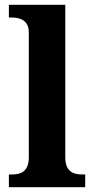

<svg xmlns="http://www.w3.org/2000/svg" viewBox="-20 -780 392 800"><path d="M17 0H335V-53H323C283 -53 252 -67 252 -124V-760H17V-707H29C57 -707 100 -699 100 -646V-124C100 -67 69 -53 29 -53H17Z"/></svg>

Font: Noto Serif Malayalam
Style: Bold
Weight: 700
Designer: Indian type Foundry, Jelle Bosma, Monotype Design Team
Foundry: Monotype Imaging Inc.
Version: Version 2.104